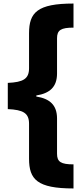

<svg xmlns="http://www.w3.org/2000/svg" viewBox="-20 -820 471 1084"><path d="M395 244V108C324 108 302 94 302 48V-151C302 -227 261 -263 185 -275V-281C261 -293 302 -329 302 -405V-604C302 -650 324 -664 395 -664V-800C190 -800 144 -749 144 -632V-435C144 -375 112 -356 24 -352V-204C112 -200 144 -181 144 -121V76C144 193 190 244 395 244Z"/></svg>

Font: Noto Sans Malayalam Black
Style: Regular
Weight: 900
Designer: Jelle Bosma - Monotype Design Team
Foundry: Monotype Imaging Inc.
Version: Version 2.104